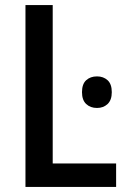

<svg xmlns="http://www.w3.org/2000/svg" viewBox="-20 -734 502 754"><path d="M80 0V-714H187V-92H436V0ZM361 -434Q386 -434 402.5 -419Q419 -404 419 -372Q419 -341 402.5 -325.5Q386 -310 361 -310Q335 -310 318.5 -325.5Q302 -341 302 -372Q302 -404 318.5 -419Q335 -434 361 -434Z"/></svg>

Font: Noto Sans Display SemiCondensed Medium
Style: Regular
Weight: 500
Width: 4
Designer: Monotype Design Team
Foundry: Monotype Imaging Inc.
Version: Version 2.003